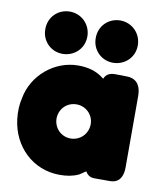

<svg xmlns="http://www.w3.org/2000/svg" viewBox="-84 -805 744 881"><g transform="rotate(10 288.5 -364.0)"><path d="M484 -489C464 -490 444 -490 424 -490C402 -490 383 -483 374 -460C373 -461 371 -462 370 -463C335 -491 295 -500 251 -500C141 -500 43 -417 23 -309C15 -276 14 -243 18 -209C33 -84 128 9 254 9C284 9 313 5 341 -8C352 -14 361 -22 372 -28C381 -11 395 -3 415 -3C446 -3 446 -3 486 -3C531 -3 546 -37 546 -76V-410C546 -451 531 -486 484 -489ZM170 -540C222 -540 269 -579 269 -638C269 -694 225 -737 171 -737C116 -737 73 -695 73 -639C72 -584 115 -540 170 -540ZM405 -540C457 -540 504 -579 504 -638C504 -694 460 -737 406 -737C351 -737 308 -695 308 -639C307 -584 350 -540 405 -540ZM195 -244C196 -289 230 -323 275 -323C318 -323 354 -289 354 -244C353 -196 316 -164 274 -164C229 -164 195 -200 195 -244Z"/></g></svg>

Font: Periwinkle
Style: Bold
Weight: 700
Version: Version 2.001